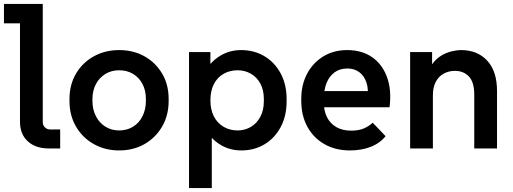

<svg xmlns="http://www.w3.org/2000/svg" viewBox="-35 -750 2592 970"><path d="M211 0Q145 0 105.5 -36Q66 -72 66 -135V-684L118 -632H-15V-730H181V-133Q181 -117 192 -106.5Q203 -96 218 -96H269V0Z M567 10Q496 10 439 -22Q382 -54 349 -110.5Q316 -167 316 -240V-249Q316 -322 349 -378Q382 -434 439 -465.5Q496 -497 567 -497Q639 -497 695 -465.5Q751 -434 784 -378.5Q817 -323 817 -250V-240Q817 -167 784 -110.5Q751 -54 695 -22Q639 10 567 10ZM567 -91Q607 -91 637.5 -110Q668 -129 685 -163Q702 -197 702 -240V-250Q702 -293 685 -325.5Q668 -358 637.5 -376.5Q607 -395 567 -395Q528 -395 497.5 -376.5Q467 -358 449.5 -325Q432 -292 432 -249V-240Q432 -197 449.5 -163Q467 -129 497.5 -110Q528 -91 567 -91Z M920 200V-487H1028V-369L1005 -395Q1033 -442 1079.5 -469.5Q1126 -497 1183 -497Q1249 -497 1301 -466Q1353 -435 1383 -379Q1413 -323 1413 -249V-239Q1413 -164 1383 -108Q1353 -52 1301.5 -21Q1250 10 1184 10Q1129 10 1084 -15.5Q1039 -41 1011 -85L1035 -112V200ZM1165 -91Q1202 -91 1232.5 -109Q1263 -127 1280.5 -160.5Q1298 -194 1298 -239V-249Q1298 -295 1280.5 -327.5Q1263 -360 1232.5 -377.5Q1202 -395 1165 -395Q1126 -395 1094.5 -377Q1063 -359 1045.5 -325Q1028 -291 1028 -243Q1028 -196 1045.5 -162Q1063 -128 1094.5 -109.5Q1126 -91 1165 -91Z M1733 10Q1660 10 1604.5 -21.5Q1549 -53 1518 -109.5Q1487 -166 1487 -241V-251Q1487 -321 1516 -376.5Q1545 -432 1597.5 -464.5Q1650 -497 1719 -497Q1793 -497 1844.5 -461.5Q1896 -426 1920 -361Q1944 -296 1933 -208H1570V-290H1872L1821 -248Q1828 -298 1816.5 -332.5Q1805 -367 1780 -385.5Q1755 -404 1720 -404Q1681 -404 1654.5 -384Q1628 -364 1614.5 -330Q1601 -296 1601 -251V-231Q1601 -190 1617 -158Q1633 -126 1664 -108Q1695 -90 1739 -90Q1776 -90 1801.5 -100.5Q1827 -111 1848 -130L1913 -62Q1884 -26 1837.5 -8Q1791 10 1733 10Z M2037 0V-487H2148V-353H2117Q2128 -397 2148 -425Q2168 -453 2193.5 -468.5Q2219 -484 2246 -490.5Q2273 -497 2295 -497Q2377 -497 2426.5 -443.5Q2476 -390 2476 -290V0H2361V-271Q2361 -335 2334 -363.5Q2307 -392 2263 -392Q2232 -392 2206.5 -378Q2181 -364 2166.5 -336.5Q2152 -309 2152 -269V0Z"/></svg>

Font: SUSE Thin SemiBold
Style: Regular
Weight: 600
Version: Version 1.000